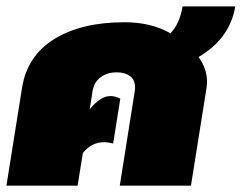

<svg xmlns="http://www.w3.org/2000/svg" viewBox="-37 -587 763 607"><path d="M-16.7 0 32.5 -308.3Q48.3 -410 134.2 -463.3Q220 -516.7 356.7 -516.7Q440.8 -516.7 501.7 -481.7Q531.7 -512.5 540 -566.7H706.7Q690 -465 590.8 -406.7Q617.5 -370 617.5 -329.2Q617.5 -321.7 615.8 -308.3L566.7 0H341.7L389.2 -300Q390 -304.2 390 -310.8Q390 -334.2 374.2 -346.2Q358.3 -358.3 331.7 -358.3Q302.5 -358.3 281.7 -343.3Q260.8 -328.3 255.8 -300L246.7 -241.7Q280.8 -283.3 311.7 -283.3Q328.3 -283.3 343.3 -275L320.8 -133.3Q304.2 -137.5 292.5 -137.5Q252.5 -137.5 225 -103.3L208.3 0Z"/></svg>

Font: BoonTook
Style: Italic
Weight: 400
Italic angle: -9°
Designer: Sungsit Sawaiwan
Foundry: FontUni
Version: Version 3.0